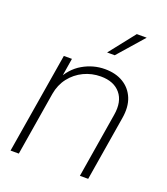

<svg xmlns="http://www.w3.org/2000/svg" viewBox="-137 -840 815 936"><g transform="rotate(20 271.0 -372.0)"><path d="M124 -329.6 69.8 0H26.9L113.3 -522.5H155.3L135.7 -401.9L124.5 -403.3Q155.8 -468.3 210 -499.5Q264.2 -530.8 324.7 -530.8Q380.9 -530.8 420.2 -506.8Q459.5 -482.9 477.3 -439.5Q495.1 -396 484.9 -335.4L429.7 0H386.7L441.9 -336.4Q454.1 -408.2 419.9 -449.2Q385.7 -490.2 317.9 -490.2Q271 -490.2 229.7 -470.5Q188.5 -450.7 160.4 -414.6Q132.3 -378.4 124 -329.6ZM305.7 -610.4 411.1 -744.1H462.4L345.2 -610.4Z"/></g></svg>

Font: Inter 28pt ExtraLight
Style: Italic
Weight: 250
Italic angle: -9.3988°
Designer: Rasmus Andersson
Foundry: rsms
Version: Version 4.001;git-66647c0bb